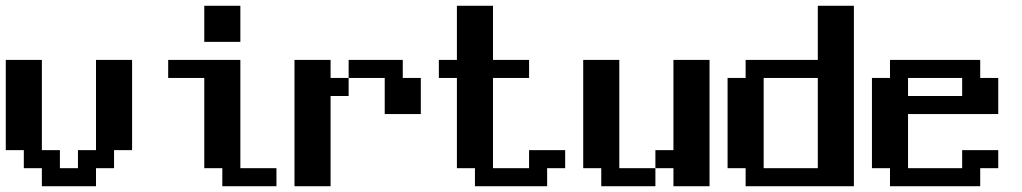

<svg xmlns="http://www.w3.org/2000/svg" viewBox="-20 -645 3540 665"><path d="M0 -437.5H125V-125H187.5V-62.5H250V-125H312.5V-437.5H437.5V-125H375V-62.5H312.5V0H125V-62.5H62.5V-125H0Z M562.5 -437.5H812.5V-62.5H937.5V0H750V-62.5H687.5V-375H562.5ZM687.5 -625H812.5V-500H687.5Z M1000 -437.5H1125V-375H1187.5V-437.5H1375V-375H1437.5V-250H1312.5V-375H1187.5V-312.5H1125V0H1000Z M1500 -437.5H1562.5V-625H1687.5V-437.5H1812.5V-375H1687.5V-62.5H1812.5V-125H1937.5V-62.5H1875V0H1625V-62.5H1562.5V-375H1500Z M2000 -437.5H2125V-62.5H2250V-125H2312.5V-437.5H2437.5V0H2312.5V-62.5H2250V0H2062.5V-62.5H2000Z M2500 -375H2562.5V-437.5H2812.5V-625H2937.5V0H2562.5V-62.5H2500ZM2625 -375V-62.5H2812.5V-375Z M3000 -375H3062.5V-437.5H3375V-375H3437.5V-250H3125V-62.5H3312.5V-125H3437.5V-62.5H3375V0H3062.5V-62.5H3000ZM3125 -375V-312.5H3312.5V-375Z"/></svg>

Font: NeoDunggeunmo Code
Style: Regular
Weight: 400
Monospace: yes
Version: Version 1.600